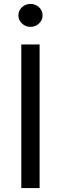

<svg xmlns="http://www.w3.org/2000/svg" viewBox="-20 -953 309 973"><path d="M180.7 -727.5V0H87.9V-727.5ZM134.3 -816.9Q109.4 -816.9 91.3 -834Q73.2 -851.1 73.2 -875Q73.2 -899.4 91.3 -916.3Q109.4 -933.1 134.3 -933.1Q159.7 -933.1 177.7 -916.3Q195.8 -899.4 195.8 -875Q195.8 -851.1 177.7 -834Q159.7 -816.9 134.3 -816.9Z"/></svg>

Font: Inter Variable
Style: Regular
Weight: 400
Designer: Rasmus Andersson
Foundry: rsms
Version: Version 4.001;git-9221beed3